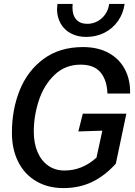

<svg xmlns="http://www.w3.org/2000/svg" viewBox="-20 -951 690 983"><path d="M41 -271Q41 -391 81.5 -490.5Q122 -590 204 -650Q286 -710 405 -710Q482 -710 537 -679.5Q592 -649 620 -595Q648 -541 646 -472H530Q528 -540 495 -580Q462 -620 393 -620Q314 -620 259.5 -568Q205 -516 179 -437Q153 -358 153 -277Q153 -217 172.5 -172Q192 -127 227.5 -102.5Q263 -78 310 -78Q401 -78 474 -144L504 -282L381 -278L404 -369H627L573 -113Q517 -51 451.5 -19.5Q386 12 305 12Q225 12 165 -23.5Q105 -59 73 -123Q41 -187 41 -271ZM272 -904Q272 -913 274 -931H352Q351 -924 351 -912Q351 -873 370.5 -851Q390 -829 427 -829Q455 -829 479 -842Q503 -855 519 -878Q535 -901 539 -931H618Q611 -881 583.5 -842.5Q556 -804 514 -783Q472 -762 421 -762Q377 -762 343 -780Q309 -798 290.5 -830.5Q272 -863 272 -904Z"/></svg>

Font: Azeret Mono
Style: Italic
Weight: 400
Italic angle: -12°
Designer: Martin Vácha
Foundry: Displaay
Version: Version 1.000; Glyphs 3.0.3, build 3074